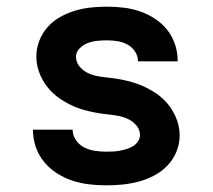

<svg xmlns="http://www.w3.org/2000/svg" viewBox="-20 -548 640 576"><path d="M299 8Q273 8 247.5 5Q222 2 197.5 -6Q173 -14 151 -28Q129 -42 112.5 -62Q96 -82 87.5 -106.5Q79 -131 79 -157V-159H198V-158Q198 -142 208 -127.5Q218 -113 233 -105.5Q248 -98 265 -95.5Q282 -93 299 -93Q309 -93 319.5 -93.5Q330 -94 340 -96Q350 -98 360 -101Q370 -104 379 -109.5Q388 -115 394 -124Q400 -133 400 -143Q400 -158 390 -170.5Q380 -183 366 -190Q352 -197 337 -200Q322 -203 306.5 -204.5Q291 -206 276 -208.5Q261 -211 246 -214.5Q231 -218 216.5 -223Q202 -228 188.5 -235Q175 -242 162 -250.5Q149 -259 138 -269.5Q127 -280 118 -292.5Q109 -305 102.5 -319Q96 -333 92.5 -348Q89 -363 89 -379Q89 -403 98 -426Q107 -449 123 -467Q139 -485 160.5 -497Q182 -509 205.5 -516Q229 -523 253 -525.5Q277 -528 301 -528Q326 -528 351 -525Q376 -522 399.5 -514Q423 -506 444.5 -492Q466 -478 481.5 -458.5Q497 -439 505 -415Q513 -391 513 -366V-364H394Q394 -380 385 -393.5Q376 -407 362 -414.5Q348 -422 332.5 -424.5Q317 -427 301 -427Q287 -427 272 -425.5Q257 -424 243.5 -419Q230 -414 219 -403Q208 -392 208 -378Q208 -362 218 -349.5Q228 -337 241.5 -330Q255 -323 270.5 -320Q286 -317 301 -315.5Q316 -314 331.5 -311.5Q347 -309 361.5 -305.5Q376 -302 390.5 -297Q405 -292 419 -285Q433 -278 446 -269.5Q459 -261 470 -250.5Q481 -240 490 -227.5Q499 -215 505.5 -201Q512 -187 515.5 -172Q519 -157 519 -142Q519 -117 509.5 -93.5Q500 -70 483 -52Q466 -34 443.5 -22Q421 -10 397 -3.5Q373 3 348.5 5.5Q324 8 299 8Z"/></svg>

Font: Iosevka Fixed Extended
Style: Bold
Weight: 700
Width: 7
Monospace: yes
Designer: Belleve Invis
Foundry: Belleve Invis
Version: Version 24.1.1; ttfautohint (v1.8.4)